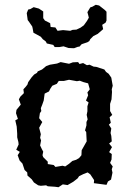

<svg xmlns="http://www.w3.org/2000/svg" viewBox="-20 -772 553 804"><path d="M225 12 210 10 180 8 173 4 151 6 140 4 122 -8 113 -21 95 -37 94 -50 83 -60 78 -75 74 -87 62 -100 54 -122 63 -136 48 -145 58 -167 57 -177 52 -197V-212L50 -242L44 -268L55 -274L47 -298L49 -312L67 -334L59 -356L65 -367L80 -382L78 -398L88 -409L95 -418L98 -428L113 -449L123 -460L135 -467L138 -473L156 -481L173 -495L189 -501L219 -506L234 -512L269 -505L285 -511L307 -512L313 -504L328 -508L344 -499L355 -501L372 -493L383 -492L417 -481L424 -471L435 -463L446 -447L452 -413L448 -398L449 -387L447 -356L441 -337V-323V-307L450 -291L439 -281L444 -258L436 -250L446 -234L443 -215L446 -203L448 -180L437 -171L449 -156L437 -135L448 -127L447 -104L441 -90L452 -75L448 -63L451 -49L445 -20L432 -12L426 2L388 -3L373 -5L374 -18L358 -42L347 -50L329 -43L311 -34L305 -25L287 -11L263 3L243 0ZM212 -73 242 -78 253 -75 269 -86 283 -98 299 -103 311 -110 321 -122 322 -143 326 -150 339 -173 343 -180 341 -219 336 -226 342 -247V-261L347 -272L343 -291L346 -306V-327L351 -343L340 -351L349 -373L346 -385L356 -398L349 -423L330 -428L314 -434L302 -432L269 -438L247 -433H226L218 -421L199 -413L191 -401L185 -389L167 -380L163 -351L157 -334L151 -319L153 -307L147 -298L144 -277L157 -261L144 -237L151 -210L148 -195L152 -184L148 -163L155 -148L161 -137L158 -122L161 -114L180 -95V-85L205 -81ZM290 -570 267 -571 246 -578 229 -575H209L203 -584L176 -590L172 -598L159 -608L151 -618L133 -628L120 -635L117 -652L115 -661L102 -680L96 -688L92 -717L98 -732L107 -734L121 -742L143 -736L161 -724V-712V-696L168 -686L190 -675L192 -659L212 -657L221 -643L244 -646L274 -643L284 -647L300 -648L317 -656L331 -666L344 -684L352 -698L349 -710L346 -721L358 -741L367 -744L381 -752L395 -749L418 -731L426 -723V-712V-700V-686L422 -677L408 -668L412 -650L403 -642L389 -630L371 -621L358 -608L354 -600L346 -595L322 -587L313 -577L306 -576Z"/></svg>

Font: Winky Rough
Style: Regular
Weight: 400
Designer: Simon Atzbach
Foundry: typofactur
Version: Version 1.206